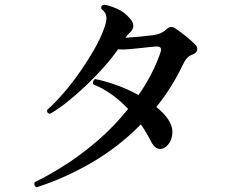

<svg xmlns="http://www.w3.org/2000/svg" viewBox="-20 -772 1040 818"><path d="M136 26Q129 23 127 16.5Q125 10 128 4Q196 -29 266.5 -75Q337 -121 403.5 -179.5Q470 -238 526 -308Q496 -340 458.5 -367.5Q421 -395 377 -413Q375 -420 377.5 -426.5Q380 -433 386 -435Q427 -427 476 -409.5Q525 -392 570 -367Q599 -408 622.5 -453Q646 -498 663 -546Q668 -561 664.5 -567.5Q661 -574 646 -574Q633 -573 617.5 -571.5Q602 -570 586 -568Q558 -565 530.5 -562.5Q503 -560 483 -562Q457 -525 421.5 -485Q386 -445 346.5 -407.5Q307 -370 267.5 -338.5Q228 -307 193 -287Q178 -290 181 -304Q216 -335 252.5 -377.5Q289 -420 322 -467.5Q355 -515 381.5 -561.5Q408 -608 422 -647Q435 -680 433.5 -699Q432 -718 412 -734Q408 -748 423 -752Q446 -749 478 -735Q510 -721 533 -694Q548 -677 548 -662.5Q548 -648 537 -637Q530 -630 525 -624.5Q520 -619 515 -611Q544 -613 576.5 -616Q609 -619 631 -622Q652 -625 665 -631Q678 -637 689 -647Q707 -665 727 -651Q745 -639 769 -620Q793 -601 810 -584Q822 -573 820.5 -560Q819 -547 799 -539Q786 -535 776 -523.5Q766 -512 758 -494Q735 -446 707 -401.5Q679 -357 646 -316Q677 -292 696 -264Q715 -236 714.5 -209.5Q714 -183 702 -164Q690 -145 673 -139Q643 -130 623 -170Q614 -188 603.5 -206Q593 -224 580 -242Q489 -149 375.5 -82Q262 -15 136 26Z"/></svg>

Font: Zen Old Mincho
Style: Bold
Weight: 700
Designer: Yoshimichi Ohira
Foundry: Positype
Version: Version 1.500